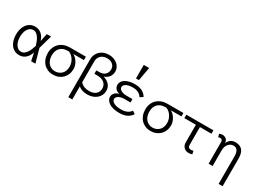

<svg xmlns="http://www.w3.org/2000/svg" viewBox="-10 -1692 3841 2792"><g transform="rotate(30 1910.5 -295.5)"><path d="M67.9 -228Q67.9 -196.8 74.5 -164.8Q81.1 -132.8 95.5 -106.4Q109.9 -80.1 133.5 -63Q157.2 -45.9 189.9 -45.9Q219.2 -45.9 241.7 -63Q264.2 -80.1 281.5 -106Q298.8 -131.8 311.5 -164.3Q324.2 -196.8 334 -228Q324.2 -258.8 311.5 -291Q298.8 -323.2 281.5 -349.1Q264.2 -375 241.7 -392.1Q219.2 -409.2 189.9 -409.2Q157.2 -409.2 133.5 -392.1Q109.9 -375 95.5 -349.1Q81.1 -323.2 74.5 -291Q67.9 -258.8 67.9 -228ZM1 -228Q1 -273.9 12 -316.9Q22.9 -359.9 46.4 -392.8Q69.8 -425.8 105.5 -445.8Q141.1 -465.8 189.9 -465.8Q250 -465.8 294.4 -428Q338.9 -390.1 358.9 -323.2L386.2 -455.1H458L394 -228L458 0H386.2L358.9 -131.8Q338.9 -64.9 294.4 -26.9Q250 11.2 189.9 11.2Q141.1 11.2 105.5 -8.8Q69.8 -28.8 46.4 -62.5Q22.9 -96.2 12 -139.2Q1 -182.1 1 -228Z M862.8 -397.9Q883.8 -389.2 904.3 -370.1Q924.8 -351.1 941.4 -325.4Q958 -299.8 968 -270.5Q978 -241.2 978 -210.9Q978 -161.1 961.9 -120.6Q945.8 -80.1 916.3 -50.5Q886.7 -21 846.2 -4.9Q805.7 11.2 756.8 11.2Q707 11.2 666.5 -6.3Q626 -23.9 596.9 -54.9Q567.9 -85.9 552 -129.4Q536.1 -172.9 536.1 -226.1Q536.1 -277.8 554 -320.3Q571.8 -362.8 603.8 -392.8Q635.7 -422.9 679.9 -439Q724.1 -455.1 775.9 -455.1H1043V-397.9ZM774.9 -397.9Q691.9 -397.9 647.5 -351.1Q603 -304.2 603 -226.1Q603 -188 613.5 -155Q624 -122.1 644 -98.1Q664.1 -74.2 691.9 -60.1Q719.7 -45.9 755.9 -45.9Q792 -45.9 820.6 -58.3Q849.1 -70.8 869.6 -92.3Q890.1 -113.8 900.6 -144.3Q911.1 -174.8 911.1 -210.9Q911.1 -240.2 902.6 -269Q894 -297.9 877.9 -323.5Q861.8 -349.1 839.8 -368.7Q817.9 -388.2 790 -397.9Z M1333 11.2Q1284.7 11.2 1249.3 -0.5Q1213.9 -12.2 1182.6 -36.1V182.1H1115.7V-458Q1115.7 -499 1131.8 -533.9Q1147.9 -568.8 1175.3 -594.5Q1202.6 -620.1 1240.7 -634Q1278.8 -647.9 1322.8 -647.9Q1369.6 -647.9 1406.7 -633.5Q1443.8 -619.1 1469.2 -596.2Q1494.6 -573.2 1508.3 -542.7Q1522 -512.2 1522 -481Q1522 -430.2 1493.4 -391.1Q1464.8 -352.1 1411.6 -334Q1476.6 -314 1512.7 -273.4Q1548.8 -232.9 1548.8 -172.9Q1548.8 -132.8 1532.7 -99.4Q1516.6 -65.9 1488.3 -41.5Q1460 -17.1 1420.4 -2.9Q1380.9 11.2 1333 11.2ZM1333 -45.9Q1402.8 -45.9 1442.4 -81.1Q1481.9 -116.2 1481.9 -172.9Q1481.9 -230 1440.4 -265.9Q1398.9 -301.8 1317.9 -301.8H1273.9V-358.9H1317.9Q1388.7 -358.9 1421.6 -393.6Q1454.6 -428.2 1454.6 -481Q1454.6 -499 1447.3 -518.6Q1439.9 -538.1 1424.3 -554Q1408.7 -569.8 1383.8 -580.3Q1358.9 -590.8 1322.8 -590.8Q1296.9 -590.8 1271.7 -583Q1246.6 -575.2 1226.8 -558.6Q1207 -542 1194.8 -517.1Q1182.6 -492.2 1182.6 -458V-105Q1211.9 -73.2 1247.8 -59.6Q1283.7 -45.9 1333 -45.9Z M1643.6 -330.1Q1643.6 -360.8 1659.7 -386.5Q1675.8 -412.1 1704.8 -429.4Q1733.9 -446.8 1773.2 -456.3Q1812.5 -465.8 1859.9 -465.8Q1934.6 -465.8 1983.6 -441.4Q2032.7 -417 2062.5 -368.2L2012.7 -334Q1992.7 -368.2 1955.1 -388.7Q1917.5 -409.2 1859.9 -409.2Q1790.5 -409.2 1750.7 -387.7Q1710.9 -366.2 1710.9 -330.1Q1710.9 -317.9 1718.3 -305.4Q1725.6 -293 1741.2 -283Q1756.8 -272.9 1780.8 -266.4Q1804.7 -259.8 1836.9 -259.8H1937.5V-203.1H1836.9Q1803.7 -203.1 1779.3 -196.5Q1754.9 -189.9 1738.3 -179.4Q1721.7 -168.9 1713.1 -155.5Q1704.6 -142.1 1704.6 -128.9Q1704.6 -89.8 1749 -67.9Q1793.5 -45.9 1865.7 -45.9Q1925.8 -45.9 1965.8 -64.5Q2005.9 -83 2028.8 -118.2L2075.7 -85.9Q2044.9 -37.1 1994.4 -12.9Q1943.8 11.2 1865.7 11.2Q1816.9 11.2 1775.4 1.7Q1733.9 -7.8 1703.4 -25.9Q1672.9 -43.9 1655.3 -70.1Q1637.7 -96.2 1637.7 -128.9Q1637.7 -164.1 1665.3 -193.1Q1692.9 -222.2 1737.8 -231Q1689.5 -238.8 1666.5 -267.8Q1643.6 -296.9 1643.6 -330.1ZM1921.9 -772.9 1880.9 -545.9H1831.5V-772.9Z M2500.5 -397.9Q2521.5 -389.2 2542 -370.1Q2562.5 -351.1 2579.1 -325.4Q2595.7 -299.8 2605.7 -270.5Q2615.7 -241.2 2615.7 -210.9Q2615.7 -161.1 2599.6 -120.6Q2583.5 -80.1 2554 -50.5Q2524.4 -21 2483.9 -4.9Q2443.4 11.2 2394.5 11.2Q2344.7 11.2 2304.2 -6.3Q2263.7 -23.9 2234.6 -54.9Q2205.6 -85.9 2189.7 -129.4Q2173.8 -172.9 2173.8 -226.1Q2173.8 -277.8 2191.7 -320.3Q2209.5 -362.8 2241.5 -392.8Q2273.4 -422.9 2317.6 -439Q2361.8 -455.1 2413.6 -455.1H2680.7V-397.9ZM2412.6 -397.9Q2329.6 -397.9 2285.2 -351.1Q2240.7 -304.2 2240.7 -226.1Q2240.7 -188 2251.2 -155Q2261.7 -122.1 2281.7 -98.1Q2301.8 -74.2 2329.6 -60.1Q2357.4 -45.9 2393.6 -45.9Q2429.7 -45.9 2458.3 -58.3Q2486.8 -70.8 2507.3 -92.3Q2527.8 -113.8 2538.3 -144.3Q2548.8 -174.8 2548.8 -210.9Q2548.8 -240.2 2540.3 -269Q2531.7 -297.9 2515.6 -323.5Q2499.5 -349.1 2477.5 -368.7Q2455.6 -388.2 2427.7 -397.9Z M2923.3 -397.9H2729.5V-455.1H3184.6V-397.9H2990.7V-101.1Q2990.7 -45.9 3042.5 -45.9Q3056.6 -45.9 3065.2 -47.9Q3073.7 -49.8 3080.6 -53.2L3093.3 -1Q3073.7 11.2 3033.7 11.2Q3011.7 11.2 2991.7 3.7Q2971.7 -3.9 2956.5 -18.1Q2941.4 -32.2 2932.4 -53.2Q2923.3 -74.2 2923.3 -101.1Z M3423.3 -377.9Q3438.5 -416 3470.5 -440.9Q3502.4 -465.8 3553.2 -465.8Q3628.4 -465.8 3667.5 -420.9Q3706.5 -376 3706.5 -282.2V182.1H3639.2V-282.2Q3639.2 -338.9 3618.2 -374Q3597.2 -409.2 3553.2 -409.2Q3502.4 -409.2 3468 -370.1Q3433.6 -331.1 3433.6 -259.8V0H3366.2V-365.2Q3366.2 -386.2 3355.2 -397.7Q3344.2 -409.2 3327.1 -409.2Q3310.5 -409.2 3294.4 -401.9L3281.2 -454.1Q3291.5 -459 3305.4 -462.4Q3319.3 -465.8 3333.5 -465.8Q3368.2 -465.8 3394.8 -444.3Q3421.4 -422.9 3423.3 -377.9Z"/></g></svg>

Font: Anonymous Pro
Style: Regular
Weight: 400
Monospace: yes
Designer: Mark Simonson
Version: Version 1.002